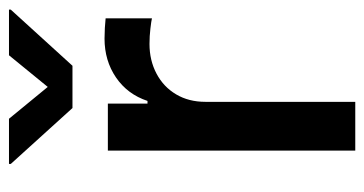

<svg xmlns="http://www.w3.org/2000/svg" viewBox="-209 -590 799 421"><g transform="rotate(-90 190.5 -379.5)"><path d="M70.8 0V-542.5H173.8V-455.6H179.7Q194.3 -499.5 231.2 -524.7Q268.1 -549.8 316.4 -549.8Q326.7 -549.8 339.6 -549.1Q352.5 -548.3 360.8 -547.4V-445.8Q355 -447.3 338.4 -449.2Q321.8 -451.2 304.7 -451.2Q268.6 -451.2 239.5 -435.8Q210.4 -420.4 194.1 -392.8Q177.7 -365.2 177.7 -328.6V0ZM140.6 -759.3 210.4 -674.3 279.8 -759.3H379.9V-755.4L256.8 -620.1H164.1L41.5 -755.4V-759.3Z"/></g></svg>

Font: Inter 16pt Medium
Style: Regular
Weight: 500
Version: Version 4.001;git-66647c0bb